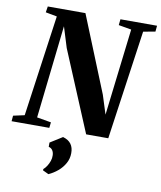

<svg xmlns="http://www.w3.org/2000/svg" viewBox="-118 -827 1002 1196"><g transform="rotate(10 382.5 -229.0)"><path d="M-12 0 -9 -35.5 62 -51 152 -691.5 80 -705 86 -743H324L519 -261.5L557 -142L622.5 -691.5L541.5 -705.5L545.5 -743H777L773.5 -705.5L698 -691.5L599.5 0H459.5L247 -508.5L206.5 -639L140.5 -51L230.5 -35.5L226.5 0ZM234 267.5 234.5 259Q245.5 250 255.5 234.5Q265.5 219 271.8 200.8Q278 182.5 277 166Q277 148.5 268.8 134.8Q260.5 121 243.5 117V90L321 41.5Q356 51.5 372.5 74.2Q389 97 388.5 132Q388.5 166.5 372 196.2Q355.5 226 328.8 248.5Q302 271 271 285Z"/></g></svg>

Font: Merriweather 72pt ExtraBold
Style: Italic
Weight: 800
Italic angle: -7.8°
Version: Version 2.101